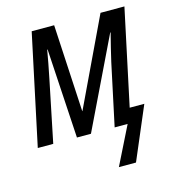

<svg xmlns="http://www.w3.org/2000/svg" viewBox="-108 -626 813 900"><g transform="rotate(-15 299.0 -175.5)"><path d="M358 185H441L550 -71H479L578 -536H462L261 -113H260L237 -536H128L14 0H89L151 -302C160 -346 170 -398 176 -434H178L204 0H272L482 -435H484C472 -389 460 -339 451 -300L387 0H450Z"/></g></svg>

Font: Noto Sans Display SemiCondensed
Style: Italic
Weight: 400
Width: 4
Italic angle: -12°
Designer: Monotype Design Team
Foundry: Monotype Imaging Inc.
Version: Version 1.900